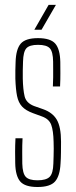

<svg xmlns="http://www.w3.org/2000/svg" viewBox="-20 -762 312 788"><path d="M134 5.5Q82.5 5.5 63 -17.2Q43.5 -40 42.5 -92Q42 -113.5 42 -139Q42 -164.5 43.5 -194.5H72.5Q71 -163.5 71.2 -138.2Q71.5 -113 71.5 -90.5Q72.5 -50.5 85.8 -36.2Q99 -22 134 -22Q169.5 -22 183.8 -36.2Q198 -50.5 199 -90.5Q199.5 -106 200 -121.5Q200.5 -137 200.5 -151.5Q200.5 -166 200 -179.5Q199 -226 190.2 -249.8Q181.5 -273.5 152.5 -284L115.5 -297.5Q85.5 -308.5 70.5 -324.8Q55.5 -341 50 -368Q44.5 -395 43 -439Q42.5 -457.5 43 -473Q43.5 -488.5 44 -507Q45.5 -560 65 -582.8Q84.5 -605.5 136 -605.5Q187.5 -605.5 207 -582.8Q226.5 -560 227.5 -507.5Q227.5 -487 227.8 -462Q228 -437 226.5 -407H197Q198 -427 198.2 -444.8Q198.5 -462.5 198.2 -478.8Q198 -495 198 -509Q197.5 -549.5 184.5 -563.8Q171.5 -578 136 -578Q101 -578 88.2 -563.8Q75.5 -549.5 74.5 -509Q74 -489 73.5 -473.2Q73 -457.5 73.5 -439.5Q74.5 -394 81 -366.8Q87.5 -339.5 119.5 -327L156.5 -314Q195.5 -300.5 213 -270.8Q230.5 -241 230.5 -180Q230.5 -160 230.2 -136Q230 -112 228.5 -91.5Q226 -40 206 -17.2Q186 5.5 134 5.5ZM121 -640 179.5 -742H209.5L150.5 -640Z"/></svg>

Font: Big Shoulders Display ExtraLight
Style: Regular
Weight: 250
Designer: Patric King
Foundry: XO Type Co
Version: Version 2.002